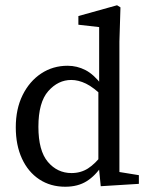

<svg xmlns="http://www.w3.org/2000/svg" viewBox="-20 -699 562 730"><path d="M228 11Q172 11 129.5 -17Q87 -45 63.5 -96Q40 -147 40 -215Q40 -285 66 -337.5Q92 -390 136.5 -419.5Q181 -449 237 -449Q273 -449 305 -432.5Q337 -416 368 -375H384L375 -329Q336 -367 307 -381Q278 -395 251 -395Q201 -395 163.5 -352.5Q126 -310 126 -217Q126 -126 162 -83.5Q198 -41 252 -41Q287 -41 314.5 -58.5Q342 -76 372 -115L380 -71H369Q343 -31 309.5 -10Q276 11 228 11ZM363 9 354 -83V-356L357 -368V-596L278 -605V-638L425 -679L438 -671L434 -541V-45L508 -33V0Z"/></svg>

Font: Lisu Bosa Light
Style: Regular
Weight: 300
Designer: David Morse, Annie Olsen, Victor Gaultney, Frank Grießhammer (Latin)
Foundry: SIL International
Version: Version 2.000